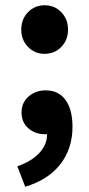

<svg xmlns="http://www.w3.org/2000/svg" viewBox="-20 -517 340 731"><path d="M61 -404Q61 -444 86.5 -470.5Q112 -497 150 -497Q188 -497 213.5 -470.5Q239 -444 239 -404Q239 -365 213.5 -338.5Q188 -312 150 -312Q112 -312 86.5 -338.5Q61 -365 61 -404ZM76 194 46 116Q101 97 130.5 64.5Q160 32 159 -6H151Q114 -6 88 -28.5Q62 -51 62 -89Q62 -126 88.5 -149.5Q115 -173 154 -173Q203 -173 229.5 -136.5Q256 -100 256 -34Q256 49 209.5 108.5Q163 168 76 194Z"/></svg>

Font: Toshiba Sans
Style: Bold
Weight: 700
Designer: Paul D. Hunt
Foundry: Toshiba Corporation
Version: Version 2.020;PS 2.0;hotconv 1.0.86;makeotf.lib2.5.63406